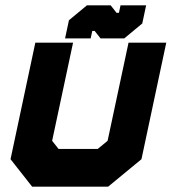

<svg xmlns="http://www.w3.org/2000/svg" viewBox="-20 -700 644 720"><path d="M100.5 0 19.5 -103 112.5 -540H254L175.5 -172L199.5 -141.5H346.5L383.5 -172L462 -540H603.5L510.5 -103L385.5 0ZM155.5 -71H364L449.5 -146L518.5 -470L449.5 -146L364 -71H155.5L98.5 -146.5L167.5 -470L98.5 -146.5ZM224 -556 238.5 -624 306 -680H395L417 -652H426L432 -680H528L513.5 -612L446 -556H357L335 -584H326L320 -556ZM281 -591H280.5L282.5 -601L323 -637H364L388 -600H432L473 -636L475 -646H475.5L473.5 -636L432 -600H388L364 -637H323L283 -601Z"/></svg>

Font: Tourney Thin Black
Style: Italic
Weight: 900
Italic angle: -12°
Version: Version 1.015